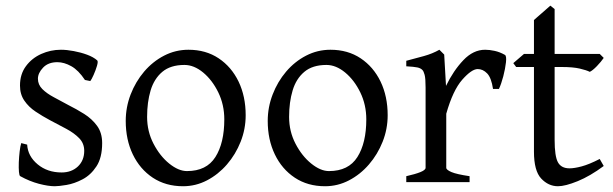

<svg xmlns="http://www.w3.org/2000/svg" viewBox="-20 -645 2172 680"><path d="M173.8 14.6Q150.9 14.6 117.7 5.9Q84.5 -2.9 51.8 -21Q48.3 -22.5 47.1 -36.4Q45.9 -50.3 46.6 -70.1Q47.4 -89.8 49.6 -108.6Q51.8 -127.4 55.2 -138.2L76.2 -132.8Q78.6 -91.8 113.3 -63Q147.9 -34.2 198.2 -34.2Q233.4 -34.2 255.9 -55.4Q278.3 -76.7 278.3 -110.8Q278.3 -137.2 260.5 -155.5Q242.7 -173.8 214.8 -188.7Q187 -203.6 157.2 -219.2Q130.4 -233.4 106 -249.8Q81.5 -266.1 66.2 -288.6Q50.8 -311 50.8 -341.8Q50.8 -382.3 71.8 -410.6Q92.8 -439 126 -453.9Q159.2 -468.8 195.8 -468.8Q216.3 -468.8 241.2 -464.1Q266.1 -459.5 288.6 -451.2Q311 -442.9 324.2 -431.2Q328.1 -427.7 323.5 -411.9Q318.8 -396 311.5 -379.6Q304.2 -363.3 299.8 -357.9L280.8 -361.8Q257.8 -396.5 232.4 -410.6Q207 -424.8 183.1 -424.8Q150.9 -424.8 132.6 -405.5Q114.3 -386.2 114.3 -366.2Q114.3 -345.2 129.9 -329.6Q145.5 -314 170.4 -300.8Q195.3 -287.6 222.2 -272.9Q250.5 -258.8 278.1 -241.5Q305.7 -224.1 323.7 -199.5Q341.8 -174.8 341.8 -138.2Q341.8 -86.4 321.5 -55.7Q301.3 -24.9 272.2 -9.8Q243.2 5.4 215.6 10Q188 14.6 173.8 14.6Z M628.4 14.6Q566.9 14.6 521.2 -15.6Q475.6 -45.9 450.4 -98.1Q425.3 -150.4 425.3 -216.8Q425.3 -265.1 442.6 -310.3Q460 -355.5 490.5 -391.4Q521 -427.2 561.3 -448Q601.6 -468.8 647.5 -468.8Q709 -468.8 754.4 -438.5Q799.8 -408.2 825 -356Q850.1 -303.7 850.1 -236.8Q850.1 -188 832.3 -143.1Q814.5 -98.1 783.7 -62.5Q752.9 -26.9 712.9 -6.1Q672.9 14.6 628.4 14.6ZM642.1 -39.1Q711.4 -39.1 742.9 -88.9Q774.4 -138.7 774.4 -222.2Q774.4 -273.9 753.2 -317.6Q731.9 -361.3 699.5 -388.2Q667 -415 633.3 -415Q584 -415 554.9 -390.6Q525.9 -366.2 513.4 -324.7Q501 -283.2 501 -231Q501 -179.7 523.7 -136Q546.4 -92.3 579.3 -65.7Q612.3 -39.1 642.1 -39.1Z M1131.3 14.6Q1069.8 14.6 1024.2 -15.6Q978.5 -45.9 953.4 -98.1Q928.2 -150.4 928.2 -216.8Q928.2 -265.1 945.6 -310.3Q962.9 -355.5 993.4 -391.4Q1023.9 -427.2 1064.2 -448Q1104.5 -468.8 1150.4 -468.8Q1211.9 -468.8 1257.3 -438.5Q1302.7 -408.2 1327.9 -356Q1353 -303.7 1353 -236.8Q1353 -188 1335.2 -143.1Q1317.4 -98.1 1286.6 -62.5Q1255.9 -26.9 1215.8 -6.1Q1175.8 14.6 1131.3 14.6ZM1145 -39.1Q1214.4 -39.1 1245.8 -88.9Q1277.3 -138.7 1277.3 -222.2Q1277.3 -273.9 1256.1 -317.6Q1234.9 -361.3 1202.4 -388.2Q1169.9 -415 1136.2 -415Q1086.9 -415 1057.9 -390.6Q1028.8 -366.2 1016.4 -324.7Q1003.9 -283.2 1003.9 -231Q1003.9 -179.7 1026.6 -136Q1049.3 -92.3 1082.3 -65.7Q1115.2 -39.1 1145 -39.1Z M1418.9 0V-21Q1451.2 -28.3 1469.2 -35.6Q1487.3 -43 1487.3 -50.8V-335Q1487.3 -367.2 1483.9 -379.9Q1480.5 -392.6 1476.1 -397Q1469.7 -403.8 1458 -406.2Q1446.3 -408.7 1418.9 -410.2V-429.7Q1450.7 -438 1481.4 -446.5Q1512.2 -455.1 1536.1 -468.8L1553.2 -451.7L1559.6 -340.8Q1585.9 -395 1621.1 -431.9Q1656.2 -468.8 1698.2 -468.8Q1713.9 -468.8 1731.9 -464.8Q1750 -460.9 1768.1 -450.7Q1774.4 -447.3 1772 -424.6Q1769.5 -401.9 1762.5 -374.8Q1755.4 -347.7 1747.1 -330.1H1726.1Q1720.2 -369.6 1705.3 -385Q1690.4 -400.4 1671.9 -400.4Q1650.4 -400.4 1617.2 -362.8Q1584 -325.2 1560.5 -242.2V-50.8Q1560.5 -43.5 1578.9 -35.6Q1597.2 -27.8 1643.1 -21V0Z M1956.1 14.6Q1922.4 14.6 1896.7 -12.7Q1871.1 -40 1871.1 -107.9V-407.7H1808.1L1797.9 -421.4L1835.9 -454.1H1871.1V-574.2L1929.2 -625L1944.3 -612.8V-454.1H2104L2118.2 -439.9Q2108.9 -426.3 2093.8 -410.6Q2078.6 -395 2068.8 -390.6Q2057.1 -396.5 2033.2 -402.1Q2009.3 -407.7 1969.7 -407.7H1944.3V-149.9Q1944.3 -91.3 1956.1 -70.1Q1967.8 -48.8 1997.1 -48.8Q2014.2 -48.8 2040 -55.7Q2065.9 -62.5 2104 -82L2118.2 -57.1Q2070.3 -21.5 2026.1 -3.4Q1981.9 14.6 1956.1 14.6Z"/></svg>

Font: David Libre
Style: Regular
Weight: 400
Designer: Ismar David, J. Victor Gaultney, Annie Olsen and Meir Sadan
Foundry: Monotype Imaging Inc. & SIL International
Version: Version 1.100; ttfautohint (v1.8.4.7-5d5b)